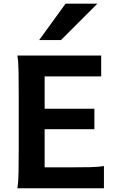

<svg xmlns="http://www.w3.org/2000/svg" viewBox="-20 -1011 632 1031"><path d="M486.8 -427.2V-317.4H219.7V-112.3H345.7Q416 -112.3 462.6 -113.3Q509.3 -114.3 538.1 -119.6V0H73.2Q78.6 -29.3 79.6 -84.7Q80.6 -140.1 80.6 -212.4V-500.5Q80.6 -572.8 79.6 -628.2Q78.6 -683.6 73.2 -712.9H523.4V-600.6H219.7V-427.2ZM502.9 -991.2 307.6 -795.9H190.4L332 -991.2Z"/></svg>

Font: Andika New Basic
Style: Bold
Weight: 700
Designer: Victor Gaultney, Annie Olsen, Pablo Ugerman
Foundry: SIL International
Version: Version 5.500; ttfautohint (v1.8.3)